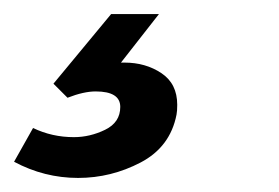

<svg xmlns="http://www.w3.org/2000/svg" viewBox="-53 -20 396 273"><path d="M173 0H105L23 99L43 119Q66 110 83 110Q118 110 118 132Q118 154 96.5 164.5Q75 175 52 175Q21 175 -6 162L-33 210Q10 233 58 233Q105 233 147 211Q189 189 198 143Q199 138 199 129Q199 99 176.5 84Q154 69 124 69H119Z"/></svg>

Font: Geom SemiBold
Style: Bold Italic
Weight: 600
Italic angle: -10°
Version: Version 1.102